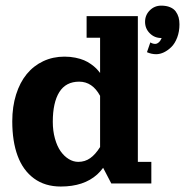

<svg xmlns="http://www.w3.org/2000/svg" viewBox="-20 -664 670 695"><path d="M200 11.2Q142.8 11.2 103 -18.1Q63.2 -47.4 43.8 -99.9Q24.4 -152.3 24.4 -224.9Q24.4 -277.8 38.2 -321.8Q52 -365.7 76.8 -395.9Q101.6 -426 136.6 -442.5Q171.6 -459 213.4 -459Q234.4 -459 252.9 -455.2Q271.5 -451.4 284.5 -445.8Q297.6 -440.2 309.3 -431.9Q321 -423.6 328.2 -416.3Q335.4 -408.9 342.3 -399.9V-527.3H293.5V-605.5H479V-78.1H527.8V0H382.8L353.3 -56.6Q343.8 -43.5 331.8 -32.5Q283.4 11.2 200 11.2ZM565.2 -526.4Q564.5 -526.4 563.7 -526.4Q539.3 -526.4 522.2 -543.5Q505.1 -560.5 505.1 -585Q505.1 -609.4 522.2 -626.5Q539.3 -643.6 563.7 -643.6Q582.3 -643.6 595.7 -637.9Q609.1 -632.3 616.2 -622.4Q623.3 -612.5 626.5 -601.2Q629.6 -589.8 629.6 -575.9Q629.6 -549.8 621.5 -528.3Q613.3 -506.8 600.5 -494.1Q587.6 -481.4 573.4 -474.6Q559.1 -467.8 545.4 -467.8Q528.1 -467.8 512 -475.1L524.2 -510.5Q532.7 -505.1 542 -505.1Q548.1 -505.1 554.6 -510.6Q561 -516.1 565.2 -526.4ZM342.3 -317.1Q314.5 -368.4 266.6 -368.4Q218.3 -368.4 194.7 -330.6Q171.1 -292.7 171.1 -223.1Q171.1 -190.4 178.8 -162.7Q186.5 -135 199.3 -116.7Q212.2 -98.4 228.8 -88.3Q245.4 -78.1 263.4 -78.1Q287.8 -78.1 306.8 -91.7Q325.7 -105.2 342.3 -131.8Z"/></svg>

Font: Orelega One
Style: Regular
Weight: 400
Version: Version 1.1 ; ttfautohint (v1.8.3)